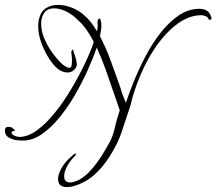

<svg xmlns="http://www.w3.org/2000/svg" viewBox="-20 -536 884 784"><path d="M217 -254Q201 -266 182 -294.5Q163 -323 149.5 -359Q136 -395 136 -430Q136 -458 148 -482Q158 -499 176.5 -507.5Q195 -516 217 -516Q243 -516 270 -506Q297 -496 319 -478Q321 -477 322 -475Q337 -463 350.5 -446Q364 -429 376 -408Q379 -422 379 -432Q379 -440 378 -442Q379 -460 385 -460Q391 -460 391 -452Q394 -445 394 -433Q394 -415 388 -388Q413 -341 433 -285.5Q453 -230 471 -180Q476 -161 482 -146Q488 -131 494 -116Q506 -153 526 -202.5Q546 -252 573 -304Q600 -356 634.5 -400.5Q669 -445 709 -472.5Q749 -500 794 -500Q813 -500 825.5 -492Q838 -484 844 -462Q842 -455 836 -455Q833 -455 832 -457Q830 -465 820.5 -469.5Q811 -474 802 -474Q748 -474 694.5 -431Q641 -388 596.5 -314Q552 -240 523 -145Q519 -130 514.5 -113Q510 -96 505 -82Q490 -37 476.5 3.5Q463 44 438 86Q428 104 410 128.5Q392 153 366 177Q340 201 304 216Q274 228 254 228Q217 228 217 195Q217 176 231.5 150Q246 124 276 99Q278 96 281.5 94.5Q285 93 287 92Q291 90 291 92Q291 96 280 107Q262 126 252 147Q242 168 242 183Q242 209 266 209Q277 209 293 203Q323 190 349.5 160.5Q376 131 396.5 98Q417 65 429 42Q441 20 448.5 -13Q456 -46 469 -86Q457 -119 442.5 -162.5Q428 -206 411 -253Q394 -300 375 -342Q360 -298 337 -247Q314 -196 284.5 -145.5Q255 -95 220.5 -53.5Q186 -12 149 13Q112 38 74 38Q61 38 46.5 36Q32 34 18 27Q0 17 0 -3Q0 -18 14 -18Q25 -18 30 -14Q35 -10 42 -2Q27 -1 27 6Q27 12 38 17.5Q49 23 60 23Q94 23 131 -4Q168 -31 203.5 -75Q239 -119 270 -171Q301 -223 325.5 -274Q350 -325 363 -365Q348 -394 331.5 -417Q315 -440 299 -453Q298 -454 297 -455Q281 -473 253.5 -487.5Q226 -502 201 -502Q188 -502 176.5 -497Q165 -492 158 -479Q148 -462 148 -439Q148 -407 163.5 -373Q179 -339 200.5 -311.5Q222 -284 238 -271Q240 -270 248 -264.5Q256 -259 263 -259Q267 -259 270 -262Q274 -269 274 -288Q274 -302 271 -323Q271 -328 275 -332Q279 -336 279 -331Q281 -321 286.5 -307Q292 -293 293 -279Q294 -277 294 -274Q294 -262 283 -251Q272 -240 255 -240Q237 -240 217 -254Z"/></svg>

Font: Sassy Frass
Style: Regular
Weight: 400
Designer: Robert E. Leuschke
Foundry: Robert E. Leuschke
Version: Version 1.010; ttfautohint (v1.8.3)